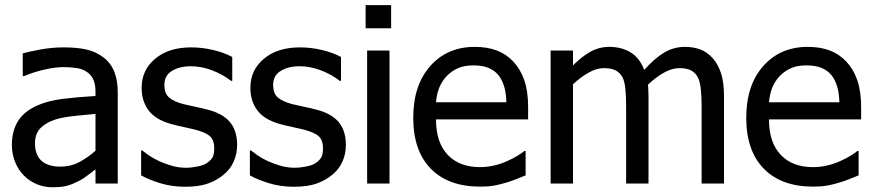

<svg xmlns="http://www.w3.org/2000/svg" viewBox="-20 -734 3490 768"><path d="M362 -131V-278.5Q330 -275.5 281.2 -270.5Q232.5 -265.5 203 -256.5Q166.5 -245 143.2 -222.8Q120 -200.5 120 -160.5Q120 -114.5 145.8 -91Q171.5 -67.5 221 -67.5Q263.5 -67.5 297.8 -86Q332 -104.5 362 -131ZM362 -56.5Q351 -48.5 332.5 -34Q314 -19.5 297 -11Q273.5 1.5 251.2 8.2Q229 15 189 15Q156 15 126.5 2.5Q97 -10 75 -32.5Q53 -54.5 40.2 -86.5Q27.5 -118.5 27.5 -154Q27.5 -209.5 51.2 -248.2Q75 -287 124.5 -310Q169.5 -331 230.5 -338.5Q291.5 -346 362 -350V-367Q362 -398.5 352.5 -417.8Q343 -437 325.5 -447.5Q308.5 -459 283.8 -462.2Q259 -465.5 233 -465.5Q202 -465.5 160 -456.2Q118 -447 76 -429.5H71V-520.5Q95.5 -527.5 141.8 -536Q188 -544.5 233.5 -544.5Q288.5 -544.5 325.8 -536Q363 -527.5 393 -505Q422.5 -483 436.8 -448.2Q451 -413.5 451 -363.5V0H362Z M720.5 13Q667 13 620.8 -1.2Q574.5 -15.5 544.5 -32.5V-132.5H548.5Q560 -123.5 575.5 -112.5Q591 -101.5 616.5 -89.5Q639.5 -79 667 -71Q694.5 -63 724 -63Q745.5 -63 769.8 -68Q794 -73 805.5 -80.5Q822.5 -91.5 829.8 -103.8Q837 -116 837 -141Q837 -173 819.8 -189Q802.5 -205 758 -216Q741 -220.5 713.5 -226.2Q686 -232 662.5 -238.5Q601.5 -256 574 -293Q546.5 -330 546.5 -382.5Q546.5 -454 600.8 -499.2Q655 -544.5 745 -544.5Q789 -544.5 833.8 -533.8Q878.5 -523 909 -506V-410.5H904.5Q870 -437 827.8 -453Q785.5 -469 743 -469Q698.5 -469 668 -450.5Q637.5 -432 637.5 -394Q637.5 -361 655.8 -344.5Q674 -328 714 -317.5Q734 -312.5 758.5 -307.5Q783 -302.5 810 -295.5Q869 -281 898.8 -246.8Q928.5 -212.5 928.5 -153.5Q928.5 -119 915 -88.2Q901.5 -57.5 875 -35.5Q846.5 -12 810.8 0.5Q775 13 720.5 13Z M1155.5 13Q1102 13 1055.8 -1.2Q1009.5 -15.5 979.5 -32.5V-132.5H983.5Q995 -123.5 1010.5 -112.5Q1026 -101.5 1051.5 -89.5Q1074.5 -79 1102 -71Q1129.5 -63 1159 -63Q1180.5 -63 1204.8 -68Q1229 -73 1240.5 -80.5Q1257.5 -91.5 1264.8 -103.8Q1272 -116 1272 -141Q1272 -173 1254.8 -189Q1237.5 -205 1193 -216Q1176 -220.5 1148.5 -226.2Q1121 -232 1097.5 -238.5Q1036.5 -256 1009 -293Q981.5 -330 981.5 -382.5Q981.5 -454 1035.8 -499.2Q1090 -544.5 1180 -544.5Q1224 -544.5 1268.8 -533.8Q1313.5 -523 1344 -506V-410.5H1339.5Q1305 -437 1262.8 -453Q1220.5 -469 1178 -469Q1133.5 -469 1103 -450.5Q1072.5 -432 1072.5 -394Q1072.5 -361 1090.8 -344.5Q1109 -328 1149 -317.5Q1169 -312.5 1193.5 -307.5Q1218 -302.5 1245 -295.5Q1304 -281 1333.8 -246.8Q1363.5 -212.5 1363.5 -153.5Q1363.5 -119 1350 -88.2Q1336.5 -57.5 1310 -35.5Q1281.5 -12 1245.8 0.5Q1210 13 1155.5 13Z M1538 0H1448.5V-532H1538ZM1544.5 -621H1442.5V-713.5H1544.5Z M1900.5 12.5Q1773.5 12.5 1703.2 -59.2Q1633 -131 1633 -263Q1633 -393 1701 -469.8Q1769 -546.5 1879 -546.5Q1928.5 -546.5 1966.8 -532.2Q2005 -518 2033.5 -487.5Q2062 -457 2077.2 -413Q2092.5 -369 2092.5 -305V-256.5H1724Q1724 -164 1770.8 -114.8Q1817.5 -65.5 1899.5 -65.5Q1929 -65.5 1957.5 -72.2Q1986 -79 2008.5 -89.5Q2033 -100.5 2049.8 -110.8Q2066.5 -121 2077.5 -130H2082.5V-32.5Q2067 -26 2043.5 -16.8Q2020 -7.5 2001.5 -2.5Q1975.5 5 1954.2 8.8Q1933 12.5 1900.5 12.5ZM2005.5 -325Q2004.5 -361.5 1996.8 -387.5Q1989 -413.5 1975 -432Q1959 -452 1934.5 -462.2Q1910 -472.5 1874 -472.5Q1838.5 -472.5 1813.5 -462Q1788.5 -451.5 1768 -431Q1748 -410 1737.5 -384.5Q1727 -359 1724 -325Z M2786.5 0V-307.5Q2786.5 -344 2783.5 -375.2Q2780.5 -406.5 2771.5 -424Q2762 -443 2744.5 -452.2Q2727 -461.5 2697 -461.5Q2669.5 -461.5 2637.8 -444.5Q2606 -427.5 2572 -395.5Q2572.5 -387.5 2573.2 -376.2Q2574 -365 2574 -350V0H2484.5V-307.5Q2484.5 -344 2481.8 -375.2Q2479 -406.5 2470.5 -424Q2460.5 -443 2442.8 -452.2Q2425 -461.5 2395 -461.5Q2366 -461.5 2334 -443.2Q2302 -425 2272 -397V0H2182.5V-532H2272V-472.5Q2307.5 -508 2342 -527.2Q2376.5 -546.5 2418 -546.5Q2465 -546.5 2501.5 -525Q2538 -503.5 2557 -454.5Q2597.5 -500 2636 -523.2Q2674.5 -546.5 2720 -546.5Q2754 -546.5 2782 -535.8Q2810 -525 2831 -501Q2852.5 -477 2864.2 -440.8Q2876 -404.5 2876 -350V0Z M3232.5 12.5Q3105.5 12.5 3035.2 -59.2Q2965 -131 2965 -263Q2965 -393 3033 -469.8Q3101 -546.5 3211 -546.5Q3260.5 -546.5 3298.8 -532.2Q3337 -518 3365.5 -487.5Q3394 -457 3409.2 -413Q3424.5 -369 3424.5 -305V-256.5H3056Q3056 -164 3102.8 -114.8Q3149.5 -65.5 3231.5 -65.5Q3261 -65.5 3289.5 -72.2Q3318 -79 3340.5 -89.5Q3365 -100.5 3381.8 -110.8Q3398.5 -121 3409.5 -130H3414.5V-32.5Q3399 -26 3375.5 -16.8Q3352 -7.5 3333.5 -2.5Q3307.5 5 3286.2 8.8Q3265 12.5 3232.5 12.5ZM3337.5 -325Q3336.5 -361.5 3328.8 -387.5Q3321 -413.5 3307 -432Q3291 -452 3266.5 -462.2Q3242 -472.5 3206 -472.5Q3170.5 -472.5 3145.5 -462Q3120.5 -451.5 3100 -431Q3080 -410 3069.5 -384.5Q3059 -359 3056 -325Z"/></svg>

Font: Myanmar Ethnic
Style: Regular
Weight: 400
Designer: Khon Soe Zaw Thu
Foundry: PaOh Unicode khonsoezawthu@gmail.com and @hotmail.com
Version: Version 1.01 September 27, 2016